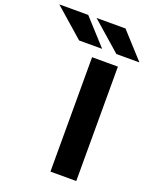

<svg xmlns="http://www.w3.org/2000/svg" viewBox="-375 -1012 880 1104"><g transform="rotate(20 65.5 -460.5)"><path d="M73 0V-700H231V0ZM-30 -765 -208 -921H-31L111 -765ZM198 -765 20 -921H197L339 -765Z"/></g></svg>

Font: Overpass Black
Style: Regular
Weight: 900
Designer: Delve Withrington, Dave Bailey, Thomas Jockin
Foundry: Delve Fonts LLC
Version: Version 4.000; ttfautohint (v1.8.3)